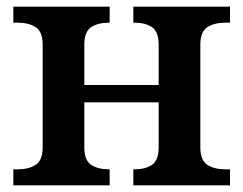

<svg xmlns="http://www.w3.org/2000/svg" viewBox="-20 -556 730 576"><path d="M20 -48H32Q66 -48 87 -61.5Q108 -75 108 -114V-422Q108 -461 87 -474.5Q66 -488 32 -488H20V-536H309V-488H307Q274 -488 253.5 -474.5Q233 -461 233 -422V-301H456V-422Q456 -461 436 -474.5Q416 -488 383 -488H380V-536H670V-488H657Q623 -488 602 -474.5Q581 -461 581 -422V-114Q581 -75 602 -61.5Q623 -48 657 -48H670V0H380V-48H383Q416 -48 436 -61.5Q456 -75 456 -114V-249H233V-114Q233 -75 253.5 -61.5Q274 -48 307 -48H309V0H20Z"/></svg>

Font: Noto Serif SemiBold
Style: Regular
Weight: 600
Designer: Monotype Design Team
Foundry: Monotype Imaging Inc.
Version: Version 1.001